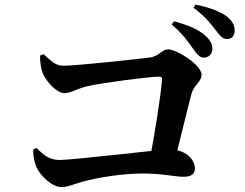

<svg xmlns="http://www.w3.org/2000/svg" viewBox="-20 -839 1040 815"><path d="M844.9 -594.4C866.4 -594.4 881.5 -610.2 881.5 -631C881.5 -650 874.1 -667.3 852.5 -686.9C821.5 -715.5 774.3 -733.7 718.5 -748.6L708.9 -734.7C756 -695.1 780.6 -659.5 799.4 -632.3C815.3 -608.8 828.8 -594.4 844.9 -594.4ZM611.7 -140.2H717.7C745.7 -249.6 775.1 -374.8 793.3 -442.4C802.7 -477.3 835.6 -492.4 835.6 -521.3C835.6 -563.8 729.9 -629.4 693.8 -629.4C665.6 -629.4 657.9 -600.3 614.9 -594.8C560.4 -587.5 303.2 -560 249.8 -560C214.8 -560 196.6 -580.9 164.8 -609L150.1 -603.2C149.7 -580.3 152.9 -553.1 159.1 -535.1C171.2 -496.8 220.4 -443.5 253.4 -443.5C279.3 -443.5 307.4 -462.7 350.4 -473C411.2 -487 612 -513.6 656.5 -513.6C664.9 -513.6 668.7 -509.9 667.7 -500.7C663.4 -435.2 633.1 -248.5 611.7 -140.2ZM240.9 -44.7C270.1 -44.7 294.5 -58.7 338.8 -70.2C387.9 -82.6 489.8 -102.5 586.6 -102.5C668.8 -102.5 723.2 -88.6 759.2 -88.6C791.8 -88.6 807.3 -100.7 807.3 -123.4C807.3 -162.6 767.4 -206.9 694.1 -204.7C656.5 -204 290.8 -159.9 231.7 -159.9C190 -159.9 164.3 -181.6 134.8 -211L121.1 -204.8C119.5 -188 124.1 -155.9 133.5 -132.4C149.2 -94.1 200.7 -44.7 240.9 -44.7ZM943.2 -673.4C964 -673.4 976.1 -687 976.1 -708.6C976.1 -731.5 966.6 -751.2 940.8 -770.6C912.9 -791.3 867.4 -807.9 810.4 -819.4L801.5 -806.3C854.3 -765.9 874.9 -737.3 893.1 -714.2C912.4 -689.5 923.6 -673.4 943.2 -673.4Z"/></svg>

Font: Source Han Serif CN VF
Style: Regular
Weight: 250
Designer: Ryoko NISHIZUKA 西塚涼子 (kana & ideographs); Frank Grießhammer (Latin, Greek & Cyrillic); Wenlong ZHANG 张文龙 (bopomofo); San
Foundry: Adobe
Version: Version 2.002;hotconv 1.1.0;makeotfexe 2.6.0